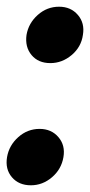

<svg xmlns="http://www.w3.org/2000/svg" viewBox="-24 -536 269 572"><path d="M126 -348Q90 -348 70 -372Q50 -396 55 -432Q61 -467 88.5 -491.5Q116 -516 152 -516Q187 -516 208 -491.5Q229 -467 223 -432Q218 -396 189.5 -372Q161 -348 126 -348ZM68 16Q32 16 11.5 -8Q-9 -32 -3 -68Q3 -103 30.5 -127.5Q58 -152 94 -152Q129 -152 150 -127.5Q171 -103 165 -68Q159 -32 131 -8Q103 16 68 16Z"/></svg>

Font: Winky Sans SemiBold
Style: Italic
Weight: 600
Italic angle: -8.97852°
Designer: Simon Atzbach
Foundry: typofactur
Version: Version 1.205